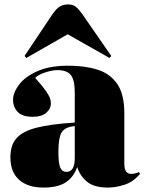

<svg xmlns="http://www.w3.org/2000/svg" viewBox="-20 -834 653 868"><path d="M176 14Q106 14 66.5 -21Q27 -56 27 -123Q27 -178 55 -209.5Q83 -241 146.5 -257Q210 -273 318 -280V-416Q318 -472 300.5 -494.5Q283 -517 239 -517Q217 -517 185.5 -507Q154 -497 139 -482Q172 -445 187 -423.5Q202 -402 206 -389.5Q210 -377 210 -367Q210 -342 189 -324Q168 -306 128 -306Q81 -306 60 -328Q39 -350 39 -383Q39 -415 66 -451Q93 -487 148.5 -512Q204 -537 289 -537Q364 -537 421 -519Q478 -501 510 -454.5Q542 -408 542 -322V-95Q542 -48 572 -48Q591 -48 608 -56L613 -48Q582 -11 542 1.5Q502 14 468 14Q406 14 374 -12Q342 -38 329 -79Q313 -33 277 -9.5Q241 14 176 14ZM280 -57Q300 -57 309 -73.5Q318 -90 318 -118V-264Q274 -260 259 -236Q244 -212 244 -147Q244 -95 252.5 -76Q261 -57 280 -57ZM99 -572 91 -581 216 -768Q235 -796 251.5 -805Q268 -814 287 -814Q309 -814 322.5 -803.5Q336 -793 355 -766L483 -581L475 -572L286 -679Z"/></svg>

Font: Literata 72pt Black
Style: Regular
Weight: 900
Designer: Latin by Veronika Burian and Jose Scaglione. Greek by Irene Vlachou. Cyrillic by Vera Evstafieva.
Foundry: TypeTogether
Version: Version 3.002